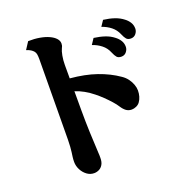

<svg xmlns="http://www.w3.org/2000/svg" viewBox="-151 -947 1091 1139"><g transform="rotate(-20 395.0 -378.0)"><path d="M149.9 -813Q189 -814 222.4 -808.1Q255.9 -802.2 279.8 -791Q304.2 -779.8 317.6 -764.9Q331.1 -750 331.1 -732.9Q331.1 -725.6 329.8 -720.2Q328.6 -714.8 324.2 -706.1Q316.4 -690.9 311.3 -663.1Q306.2 -635.3 306.2 -606V-521Q399.9 -512.7 471.9 -487.8Q543.9 -462.9 600.1 -423.8Q620.6 -410.2 634.3 -391.6Q647.9 -373 655 -353.3Q662.1 -333.5 662.1 -315.9Q662.1 -295.9 657 -278.3Q651.9 -260.7 642.1 -247.1Q633.8 -234.9 618.7 -228Q603.5 -221.2 589.8 -221.2Q569.8 -221.2 555.2 -231.7Q540.5 -242.2 526.9 -263.2Q516.6 -279.8 498.3 -300.3Q480 -320.8 458.5 -341.6Q437 -362.3 416 -378.9Q390.1 -399.9 362.5 -415.3Q335 -430.7 306.2 -439.9V-319.8Q306.2 -249 308.8 -179.4Q311.5 -109.9 314.9 -49.8Q315.9 -37.6 315.9 -31.7V-15.1Q315.9 10.3 306.4 26.4Q296.9 42.5 282 49.8Q267.1 57.1 251 57.1Q226.1 57.1 205.8 42Q185.5 26.9 173.3 3.2Q161.1 -20.5 161.1 -45.9Q161.1 -62.5 163.1 -77.4Q165 -92.3 167 -106Q168.5 -116.7 170.2 -138.4Q171.9 -160.2 171.9 -182.1L175.8 -690.9Q175.8 -708 173.8 -720Q171.9 -731.9 165 -740.2Q158.2 -748.5 147.7 -755.1Q137.2 -761.7 120.1 -767.1ZM521 -698.2Q560.1 -692.9 590.3 -682.6Q620.6 -672.4 644 -653.8Q660.6 -641.6 671.9 -624Q683.1 -606.4 683.1 -584Q683.1 -566.9 671.1 -552Q659.2 -537.1 639.2 -537.1Q620.1 -537.1 610.8 -547.4Q601.6 -557.6 591.8 -581.1Q579.6 -611.3 554.4 -631.3Q529.3 -651.4 497.1 -662.1ZM610.8 -779.8Q649.9 -774.9 680.4 -764.4Q710.9 -753.9 733.9 -735.8Q750.5 -723.6 761.7 -706.1Q772.9 -688.5 772.9 -666Q772.9 -648.9 761 -634Q749 -619.1 729 -619.1Q710.4 -619.1 701.2 -629.4Q691.9 -639.6 682.1 -663.1Q669.4 -693.4 644.3 -713.4Q619.1 -733.4 586.9 -744.1Z"/></g></svg>

Font: BIZ UDPMincho
Style: Bold
Weight: 700
Designer: TypeBank Co., Ltd.
Foundry: Morisawa Inc.
Version: Version 1.06